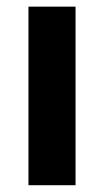

<svg xmlns="http://www.w3.org/2000/svg" viewBox="-20 -546 307 566"><path d="M63.9 0V-526.4H202.7V0Z"/></svg>

Font: Archivo SemiBold
Style: Regular
Weight: 600
Designer: Hector Gatti
Foundry: Omnibus-Type
Version: Version 2.001